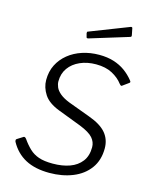

<svg xmlns="http://www.w3.org/2000/svg" viewBox="-140 -1053 910 1152"><g transform="rotate(15 315.5 -476.5)"><path d="M550 -616Q526 -648 485 -670Q444 -692 384 -692Q329 -692 285 -672.5Q241 -653 216 -618Q191 -583 191 -535Q191 -518 199 -499Q207 -480 228.5 -462Q250 -444 288 -429L423 -379Q498 -352 531 -312.5Q564 -273 564 -218Q564 -144 526.5 -93Q489 -42 424.5 -16Q360 10 280 10Q191 10 131 -22Q71 -54 36 -118Q34 -124 34.5 -129Q35 -134 43 -138L70 -155Q77 -161 82.5 -159.5Q88 -158 93 -151Q116 -118 140.5 -95Q165 -72 198.5 -60.5Q232 -49 285 -49Q345 -49 390.5 -65.5Q436 -82 462.5 -116.5Q489 -151 489 -205Q489 -237 467 -262.5Q445 -288 385 -312L241 -367Q173 -393 145.5 -435.5Q118 -478 118 -524Q118 -577 139 -618.5Q160 -660 197 -690Q234 -720 283 -736Q332 -752 388 -752Q438 -752 478 -739.5Q518 -727 549 -704.5Q580 -682 604 -652Q609 -646 609 -642.5Q609 -639 605 -636L565 -607Q562 -606 559 -607.5Q556 -609 550 -616ZM537 -957 545 -917Q546 -912 545 -908.5Q544 -905 536 -903L298 -830Q292 -828 288.5 -830.5Q285 -833 285 -838L280 -857Q279 -867 283 -868L527 -963Q530 -964 533.5 -962.5Q537 -961 537 -957Z"/></g></svg>

Font: Libre Franklin Thin Light
Style: Italic
Weight: 300
Italic angle: -8°
Version: Version 3.000